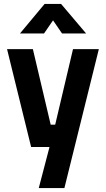

<svg xmlns="http://www.w3.org/2000/svg" viewBox="-20 -751 540 981"><path d="M16 -500H148L239 -114H262L353 -500H485L309 210H178L233 0H139ZM82 -580 208 -731H292L420 -580H297L251 -647L205 -580Z"/></svg>

Font: Titillium Web[RUS by Daymarius]
Style: Bold
Weight: 700
Designer: Cyrillization by Daymarius
Foundry: Cyrillization by Daymarius
Version: Version 1.002 September 11, 2018